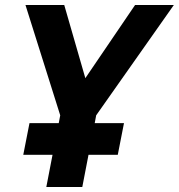

<svg xmlns="http://www.w3.org/2000/svg" viewBox="-20 -749 716 769"><path d="M165.5 0H309.6L334.5 -128.9H451.7L476.6 -255.9H359.4L365.2 -287.1L676.3 -729H521L321.8 -436L237.3 -729H82L221.2 -287.1L215.3 -255.9H98.1L73.2 -128.9H190.4Z"/></svg>

Font: Hack
Style: Bold Oblique
Weight: 700
Italic angle: -12°
Monospace: yes
Designer: Christopher Simpkins
Foundry: Christopher Simpkins
Version: Version 2.010